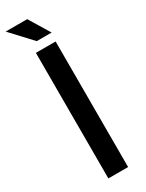

<svg xmlns="http://www.w3.org/2000/svg" viewBox="-285 -894 703 927"><g transform="rotate(-30 66.5 -431.0)"><path d="M16 -700H126V0H16ZM-59 -862H61L131 -747H48Z"/></g></svg>

Font: Booming Bebas 2
Style: Regular
Weight: 400
Designer: Ryoichi Tsunekawa
Foundry: Ryoichi Tsunekawa
Version: Version 2.000